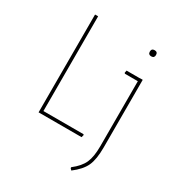

<svg xmlns="http://www.w3.org/2000/svg" viewBox="-193 -764 1006 1083"><g transform="rotate(30 310.0 -222.5)"><path d="M390 -20 393 -16 389 0H109V-637H129V-20ZM481 -611Q481 -631 501 -631Q521 -631 521 -611Q521 -591 501 -591Q481 -591 481 -611ZM524 -453 526 -451V-12Q526 66 506.5 108.5Q487 151 433 192L423 182V176Q471 139 488.5 99.5Q506 60 506 -8V-432H422L418 -436L421 -452H504Z"/></g></svg>

Font: Alegreya Sans SC Thin
Style: Regular
Weight: 100
Designer: Juan Pablo del Peral
Foundry: Huerta Tipografica
Version: Version 2.007